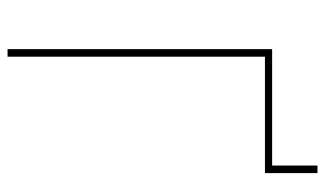

<svg xmlns="http://www.w3.org/2000/svg" viewBox="-196 -664 860 508"><g transform="rotate(90 234.0 -410.0)"><path d="M110 0H130V-681H438V-820H418V-700H110Z"/></g></svg>

Font: Fixel Variable
Style: Regular
Weight: 100
Width: 3
Designer: AlfaBravo + MacPaw
Foundry: Kyrylo Tkachov, Marchela Mozhyna, Serhii Makarenko, Maria Weinstein, Zakhar Kryvoshyya
Version: Version 1.211